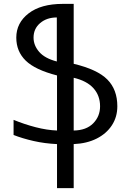

<svg xmlns="http://www.w3.org/2000/svg" viewBox="-20 -734 680 990"><path d="M360 -405Q482 -376 533.5 -324Q585 -272 585 -186Q585 -131 557 -88Q529 -45 478.5 -19.5Q428 6 360 9V236H274V9Q210 6 153 -7Q96 -20 50 -38V-116Q106 -93 164 -78Q222 -63 274 -61V-345Q161 -374 112.5 -421.5Q64 -469 64 -540Q64 -616 127.5 -665Q191 -714 304 -714H360ZM153 -540Q153 -500 182 -466.5Q211 -433 273 -417V-644Q221 -644 187 -615Q153 -586 153 -540ZM360 -61Q425 -62 460.5 -98Q496 -134 496 -186Q496 -241 462 -279Q428 -317 360 -333Z"/></svg>

Font: Go Noto Kurrent-Regular
Style: Regular
Weight: 400
Designer: Monotype Design Team
Foundry: Monotype Imaging Inc.
Version: Version 2.012; ttfautohint (v1.8.4.7-5d5b)